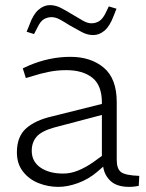

<svg xmlns="http://www.w3.org/2000/svg" viewBox="-20 -723 571 750"><path d="M208 7Q168 7 131 -7.5Q94 -22 70 -52.5Q46 -83 46 -128Q46 -189 81.5 -221Q117 -253 182 -268L378 -317V-322Q378 -390 340.5 -419.5Q303 -449 239 -449Q203 -449 169 -442Q135 -435 108 -426L81 -418L69 -456L93 -467Q133 -484 173.5 -492.5Q214 -501 255 -501Q335 -501 385.5 -458.5Q436 -416 436 -324V-98Q436 -64 452.5 -51Q469 -38 524 -36L522 3Q517 4 507 5.5Q497 7 485 7Q437 7 412.5 -15.5Q388 -38 383 -72L360 -52Q326 -23 285 -8Q244 7 208 7ZM227 -45Q256 -45 285.5 -57Q315 -69 345 -90L378 -114V-274L192 -225Q142 -211 123 -189Q104 -167 104 -134Q104 -92 138 -68.5Q172 -45 227 -45ZM113 -590 84 -599 95 -626Q109 -666 130 -684.5Q151 -703 175 -703Q197 -703 219 -691.5Q241 -680 267 -664Q287 -652 304.5 -642Q322 -632 337 -632Q354 -632 367.5 -640.5Q381 -649 392 -671L405 -698L435 -689L424 -661Q409 -621 388.5 -603.5Q368 -586 344 -586Q322 -586 300 -597.5Q278 -609 252 -624Q232 -637 214.5 -646.5Q197 -656 182 -656Q165 -656 151.5 -648Q138 -640 127 -617Z"/></svg>

Font: REM Medium ExtraLight
Style: Regular
Weight: 250
Version: Version 1.005;gftools[0.9.28]